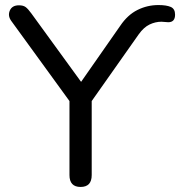

<svg xmlns="http://www.w3.org/2000/svg" viewBox="-20 -733 713 760"><path d="M299 7Q255 7 255 -40V-333L24 -651Q10 -671 19 -691.5Q28 -712 55 -712Q72 -712 81.5 -705Q91 -698 104 -680L301 -409L456 -631Q485 -674 524 -693.5Q563 -713 607 -713Q639 -713 656 -705.5Q673 -698 673 -675Q673 -645 646 -645Q642 -645 633 -646Q624 -647 619 -647Q595 -647 572 -636Q549 -625 529 -597L343 -333V-40Q343 7 299 7Z"/></svg>

Font: Chiron GoRound TC N
Style: Regular
Weight: 350
Designer: Ryoko NISHIZUKA 西塚涼子 (kana, bopomofo & ideographs); Paul D. Hunt (Latin, Greek & Cyrillic); Sandoll Communications 산돌커뮤니
Foundry: Adobe
Version: Version 1.000;hotconv 1.1.1;makeotfexe 2.6.0